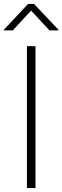

<svg xmlns="http://www.w3.org/2000/svg" viewBox="-33 -964 320 984"><path d="M148.9 -727.5V0H105V-727.5ZM32.2 -808.1H-13.2V-811.5L110.8 -943.8H141.6L266.6 -811.5V-808.1H220.7L126.5 -909.7Z"/></svg>

Font: Inter Extra Light
Style: Regular
Weight: 200
Designer: Rasmus Andersson
Foundry: rsms
Version: Version 4.000;git-3c8e0fc